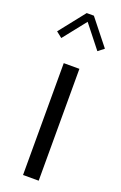

<svg xmlns="http://www.w3.org/2000/svg" viewBox="-177 -986 653 1034"><g transform="rotate(20 149.5 -468.5)"><path d="M194.3 0V-641H104.6V0ZM286.3 -789.8 169.7 -936.7H128.6L12.4 -789.8L45.8 -763.5L149.4 -894.2L252.6 -763.5Z"/></g></svg>

Font: Estedad-VF-FD Black
Style: Regular
Weight: 900
Designer: Amin Abedi
Version: Version 4.000